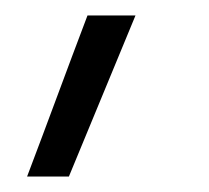

<svg xmlns="http://www.w3.org/2000/svg" viewBox="-20 -107 270 248"><path d="M93 -87C66 -16 42 50 15 121H69L155 -87Z"/></svg>

Font: Josefin Sans
Style: Regular
Weight: 400
Designer: Santiago Orozco
Foundry: Typemade
Version: 1.000